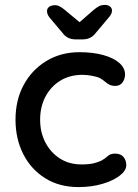

<svg xmlns="http://www.w3.org/2000/svg" viewBox="-20 -750 559 780"><path d="M303 -538Q357 -538 399 -526.5Q441 -515 464.5 -494.5Q488 -474 488 -447Q488 -430 478 -415.5Q468 -401 448 -401Q434 -401 424.5 -406Q415 -411 407 -418Q399 -425 387 -432Q376 -438 354.5 -442Q333 -446 316 -446Q263 -446 224.5 -422Q186 -398 164.5 -357Q143 -316 143 -264Q143 -212 164.5 -171Q186 -130 223.5 -106Q261 -82 311 -82Q341 -82 360 -86.5Q379 -91 393 -98Q408 -107 418.5 -116.5Q429 -126 448 -126Q470 -126 481.5 -112.5Q493 -99 493 -79Q493 -57 466.5 -36.5Q440 -16 396 -3Q352 10 299 10Q221 10 163.5 -26Q106 -62 74.5 -124Q43 -186 43 -264Q43 -343 76 -404.5Q109 -466 168 -502Q227 -538 303 -538ZM287 -590Q254 -590 235 -615L182 -678Q171 -691 171 -705Q171 -716 180 -722.5Q189 -729 205 -729Q220 -729 243 -710L315 -650L293 -651L361 -710Q373 -720 382.5 -725Q392 -730 407 -730Q419 -730 427 -723.5Q435 -717 435 -707Q435 -701 432 -694Q429 -687 421 -678L368 -615Q349 -590 316 -590Z"/></svg>

Font: Quicksand SemiBold
Style: Regular
Weight: 600
Designer: Andrew Paglinawan
Foundry: Andrew Paglinawan
Version: Version 3.006